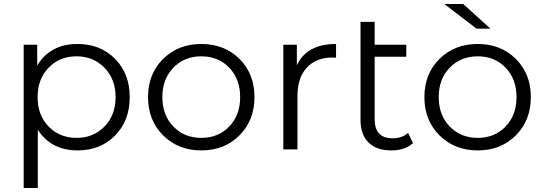

<svg xmlns="http://www.w3.org/2000/svg" viewBox="-20 -751 2734 965"><path d="M370 -530Q484 -530 558 -455.5Q632 -381 632 -263Q632 -144 558 -69.5Q484 5 370 5Q237 5 170 -99V194H99V-526H167V-422Q233 -530 370 -530ZM365 -58Q449 -58 505 -115Q561 -172 561 -263Q561 -353 505 -410.5Q449 -468 365 -468Q280 -468 224.5 -411Q169 -354 169 -263Q169 -172 224.5 -115Q280 -58 365 -58Z M1183.5 -70.5Q1108 5 992 5Q876 5 800 -70.5Q724 -146 724 -263Q724 -380 800 -455Q876 -530 992 -530Q1108 -530 1183.5 -455Q1259 -380 1259 -263Q1259 -146 1183.5 -70.5ZM851.5 -115Q907 -58 992 -58Q1077 -58 1132 -115Q1187 -172 1187 -263Q1187 -354 1132 -411Q1077 -468 992 -468Q907 -468 851.5 -411Q796 -354 796 -263Q796 -172 851.5 -115Z M1472 -423Q1522 -530 1669 -530V-461Q1666 -461 1660 -461.5Q1654 -462 1652 -462Q1569 -462 1522 -411Q1475 -360 1475 -268V0H1404V-526H1472Z M2031 -83 2056 -32Q2016 5 1946 5Q1872 5 1832 -35Q1792 -75 1792 -148V-641H1863V-526H2022V-466H1863V-152Q1863 -56 1953 -56Q2001 -56 2031 -83Z M2375 -607 2213 -731H2308L2445 -607ZM2572.5 -70.5Q2497 5 2381 5Q2265 5 2189 -70.5Q2113 -146 2113 -263Q2113 -380 2189 -455Q2265 -530 2381 -530Q2497 -530 2572.5 -455Q2648 -380 2648 -263Q2648 -146 2572.5 -70.5ZM2240.5 -115Q2296 -58 2381 -58Q2466 -58 2521 -115Q2576 -172 2576 -263Q2576 -354 2521 -411Q2466 -468 2381 -468Q2296 -468 2240.5 -411Q2185 -354 2185 -263Q2185 -172 2240.5 -115Z"/></svg>

Font: Montserrat Alternates
Style: Regular
Weight: 400
Designer: Julieta Ulanovsky
Foundry: Julieta Ulanovsky
Version: Version 7.200;PS 007.200;hotconv 1.0.88;makeotf.lib2.5.64775